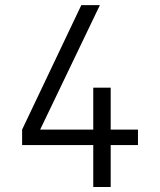

<svg xmlns="http://www.w3.org/2000/svg" viewBox="-20 -743 636 763"><path d="M67.9 -228 303.2 -722.7H377L139.6 -228H350.6V-394.5H419.9V-228H528.3V-166.5H419.9V0H350.6V-166.5H67.9Z"/></svg>

Font: Giphurs Light
Style: Regular
Weight: 300
Version: Version 0.920; ttfautohint (v1.8.4.7-5d5b)